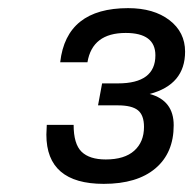

<svg xmlns="http://www.w3.org/2000/svg" viewBox="-20 -938 475 472"><path d="M235 -486Q94 -486 94 -607Q94 -611 94.5 -619Q95 -627 95 -631H161Q161 -584 180.5 -565Q200 -546 240 -546Q286 -546 310 -567.5Q334 -589 334 -626Q334 -655 319 -667Q304 -679 270 -679H221L231 -733H270Q362 -733 362 -802Q362 -857 289 -857Q207 -857 195 -785H128Q143 -918 295 -918Q358 -918 396.5 -888.5Q435 -859 435 -811Q435 -730 348 -707Q407 -691 407 -630Q407 -562 362 -524Q317 -486 235 -486Z"/></svg>

Font: Creato Display Medium
Style: Italic
Weight: 500
Italic angle: -10°
Version: Version 1.000